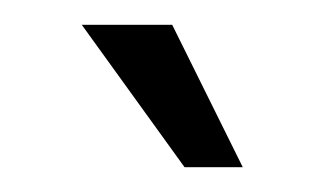

<svg xmlns="http://www.w3.org/2000/svg" viewBox="-20 -699 259 155"><path d="M119 -679H46L129 -564H176L119 -679Z"/></svg>

Font: Maven Pro
Style: Regular
Weight: 400
Designer: Joe Prince
Foundry: Joe Prince
Version: Version 1.003